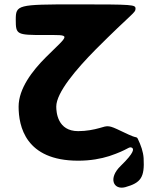

<svg xmlns="http://www.w3.org/2000/svg" viewBox="-20 -735 728 877"><path d="M337 -136C243 -136 237 -222 237 -248C237 -312 328 -419 418 -510C586 -678 599 -676 599 -695C599 -714 591 -715 325 -715C60 -715 52 -713 52 -645C52 -577 56 -575 182 -575C309 -575 299 -582 189 -473C127 -411 65 -330 65 -248C65 -159 96 -1 337 -1C394 -1 441 -10 479 -22C569 -52 568 -68 583 -60C591 -55 596 -40 531 23C473 79 498 134 552 120C624 100 641 75 636 -13C634 -42 624 -71 609 -102C607 -106 605 -107 602 -108C594 -110 592 -108 534 -136C476 -164 474 -162 434 -150C409 -143 375 -136 337 -136Z"/></svg>

Font: Hussar Print
Style: Bold
Weight: 700
Foundry: Cannot Into Space Fonts
Version: Version 2.00